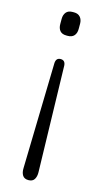

<svg xmlns="http://www.w3.org/2000/svg" viewBox="-112 -548 409 773"><g transform="rotate(15 92.5 -161.0)"><path d="M92.5 -315.5Q111.5 -315.5 113 -294L124 147.5Q124.5 165.8 117.2 177.4Q110 189 92.8 189Q75.5 189 68.1 177.4Q60.8 165.8 61.5 147.5L72.2 -294Q73.8 -315.5 92.5 -315.5ZM89.5 -511H95.8Q112.8 -511 121.9 -500.4Q131 -489.8 131 -472.8V-451.2Q131 -433.5 121.9 -423.2Q112.8 -413 95.8 -413H89.5Q71.8 -413 63 -423.2Q54.2 -433.5 54.2 -451.2V-472.8Q54.2 -489.8 63 -500.4Q71.8 -511 89.5 -511Z"/></g></svg>

Font: Quicksand Variable Light
Style: Regular
Weight: 300
Designer: Andrew Paglinawan
Foundry: Andrew Paglinawan
Version: Version 3.004